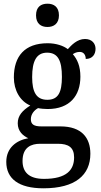

<svg xmlns="http://www.w3.org/2000/svg" viewBox="-20 -781 545 1039"><path d="M237 -635C271 -635 299 -653 299 -698C299 -744 271 -761 237 -761C202 -761 175 -744 175 -698C175 -653 202 -635 237 -635ZM215 238C388 238 469 166 469 51C469 -35 422 -97 307 -97H204C162 -97 147 -109 147 -136C147 -164 166 -185 186 -196C198 -193 223 -191 238 -191C358 -191 415 -264 415 -366C415 -424 398 -460 374 -488C385 -495 396 -500 412 -500C433 -500 444 -483 444 -462C481 -462 497 -488 497 -517C497 -545 478 -570 440 -570C397 -570 366 -536 347 -515C324 -533 284 -547 238 -547C114 -547 55 -477 55 -362C55 -292 89 -233 144 -210C101 -183 76 -155 76 -114C76 -70 105 -46 133 -33C69 -22 14 19 14 95C14 186 81 238 215 238ZM236 -241C177 -241 154 -282 154 -364C154 -450 177 -496 235 -496C294 -496 315 -452 315 -365C315 -281 295 -241 236 -241ZM218 187C133 187 102 147 102 90C102 15 150 -3 197 -3H293C350 -3 381 16 381 71C381 138 341 187 218 187Z"/></svg>

Font: Noto Serif Myanmar SemiCondensed Medium
Style: Regular
Weight: 500
Width: 4
Designer: Ben Mitchell and the Monotype Design Team
Foundry: Monotype Imaging Inc.
Version: Version 2.106